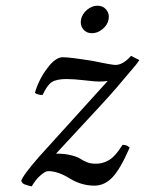

<svg xmlns="http://www.w3.org/2000/svg" viewBox="-20 -639 507 671"><path d="M438 -443.8 466.8 -429.2Q462.4 -421.9 455.6 -413.1Q448.7 -404.3 433.6 -387Q418.5 -369.6 412.1 -361.8Q377.9 -319.3 287.1 -222.2L175.8 -102.1Q207 -102.1 228.8 -96.4Q250.5 -90.8 260 -84.5Q269.5 -78.1 283 -72.5Q296.4 -66.9 313 -66.9Q325.2 -66.9 334.5 -68.8Q343.8 -70.8 356.2 -76.9Q368.7 -83 381.6 -96.9Q394.5 -110.8 408.2 -132.8Q424.8 -132.8 433.1 -123Q399.4 -45.9 371.8 -18.1Q344.2 9.8 310.1 9.8Q265.1 9.8 224.1 -15.1Q182.6 -41 147.9 -41Q139.2 -41 122.6 -27.1Q106 -13.2 90.8 12.2Q82 11.2 67.9 5.9Q59.1 4.4 54.2 -6.8Q59.6 -25.9 116.2 -90.8L356.4 -356Q343.3 -354 325.2 -354Q313 -354 275.1 -358.4Q237.3 -362.8 212.9 -362.8Q177.7 -362.8 161.1 -352.1Q144.5 -341.3 128.9 -307.1Q109.9 -307.1 102.1 -314.9Q115.7 -361.3 144.8 -400.1Q173.8 -439 199.2 -439Q224.6 -439 305.2 -425.8Q370.6 -412.1 383.8 -412.1Q409.7 -412.1 438 -443.8ZM270.5 -537.1Q259.3 -551.3 263.2 -570.8Q267.1 -590.3 284.2 -604.7Q301.3 -619.1 320.8 -619.1Q340.3 -619.1 351.8 -604.7Q363.3 -590.3 359.4 -570.8Q355.5 -551.3 338.1 -537.1Q320.8 -522.9 301.3 -522.9Q281.7 -522.9 270.5 -537.1Z"/></svg>

Font: Linux Libertine G
Style: Italic
Weight: 400
Italic angle: -12°
Designer: Philipp H. Poll
Foundry: Philipp H. Poll
Version: Version 5.1.3